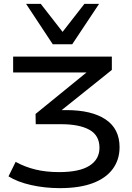

<svg xmlns="http://www.w3.org/2000/svg" viewBox="-20 -784 682 994"><path d="M290 190Q212 190 141 174Q70 158 24 129L61 54Q108 80 163 93.5Q218 107 286 107Q391 107 443 74Q495 41 495 -19Q495 -83 443 -112Q391 -141 296 -141H165L164 -194L460 -435V-409H48V-491H559V-422L272 -192L250 -214H323Q455 -214 527 -165.5Q599 -117 599 -22Q599 43 563.5 91Q528 139 459.5 164.5Q391 190 290 190ZM253 -555 115 -764H191L304 -619L417 -764H493L354 -555Z"/></svg>

Font: Nunito Sans 10pt Expanded Medium
Style: Regular
Weight: 500
Width: 7
Designer: Vernon Adams
Foundry: Vernon Adams
Version: Version 3.101;gftools[0.9.27]